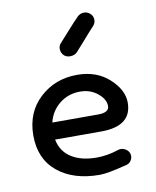

<svg xmlns="http://www.w3.org/2000/svg" viewBox="-77 -709 631 778"><g transform="rotate(-10 238.5 -319.5)"><path d="M271 10Q163 10 98 -43.5Q33 -97 33 -193Q33 -288 96 -346.5Q159 -405 250 -405Q330 -405 381.5 -358Q433 -311 433 -259Q433 -162 307 -162H117Q127 -112 167.5 -86.5Q208 -61 271 -61Q315 -61 360 -76Q374 -81 388 -74.5Q402 -68 407 -55Q412 -42 405.5 -28.5Q399 -15 385 -11Q304 10 271 10ZM250 -336Q201 -336 165 -307Q129 -278 118 -232H307Q352 -232 352 -259Q352 -287 322 -311.5Q292 -336 250 -336ZM212 -492Q201 -502 199.5 -517Q198 -532 208 -543Q218 -554 247.5 -587Q277 -620 294 -637Q305 -648 320 -648.5Q335 -649 346 -639Q357 -630 358 -615Q359 -600 349 -589Q332 -571 302 -536.5Q272 -502 265 -495Q255 -485 239 -484Q223 -483 212 -492Z"/></g></svg>

Font: Hoogli Semibold
Style: Regular
Weight: 600
Designer: Anand Singh Naorem
Foundry: Brand New Type
Version: Version 1.00 b007